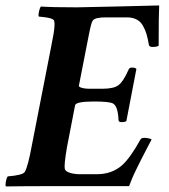

<svg xmlns="http://www.w3.org/2000/svg" viewBox="-29 -668 608 691"><path d="M247.1 -641.6Q269 -641.6 398.2 -644.8Q527.3 -647.9 543.9 -648.4Q542 -615.7 542 -503.9Q537.1 -499 519.5 -499Q508.3 -499 506.8 -506.8Q502.9 -529.8 498.3 -545.4Q493.7 -561 485.1 -575.9Q476.6 -590.8 462.2 -598.1Q447.8 -605.5 427.7 -605.5H352.5Q312 -605.5 304.7 -593.8Q302.7 -590.3 301 -586.2Q299.3 -582 297.9 -575.4Q296.4 -568.8 295.4 -564.7Q294.4 -560.5 292.2 -549.8Q290 -539.1 289.1 -534.2L254.9 -359.4Q254.4 -356.4 259.5 -354Q264.6 -351.6 273.4 -350.1Q282.2 -348.6 292 -348.6H339.8Q379.9 -348.6 397.2 -361.3Q414.6 -374 433.6 -417Q436.5 -424.8 445.3 -424.8Q458.5 -424.8 461.9 -419.9L425.8 -232.4Q421.9 -228.5 408.2 -228.5Q397.5 -228.5 397.5 -236.3Q395.5 -286.6 377 -295.9Q363.3 -302.7 309.6 -302.7Q243.7 -302.7 241.2 -289.1L211.9 -137.7Q201.2 -74.2 204.1 -60.5Q206.1 -51.3 222.4 -46.1Q238.8 -41 258.8 -41H319.3Q373.5 -41 410.2 -73.2Q439 -98.6 476.6 -166Q479.5 -171.9 491.2 -171.9Q498 -171.9 506.6 -169.9Q515.1 -168 516.6 -166Q514.6 -162.6 499.8 -134Q484.9 -105.5 479.5 -94.7Q474.1 -84 463.4 -62.3Q452.6 -40.5 446.3 -25.4Q439.9 -10.3 435.5 2H117.2Q89.8 2 61.3 2.2Q32.7 2.4 14.2 2.7Q-4.4 2.9 -7.8 2.9Q-10.3 -1.5 -7.8 -14.9Q-5.4 -28.3 -1 -33.2Q54.2 -37.6 60.5 -49.8Q71.8 -69.8 85 -141.6L155.3 -501Q156.2 -505.9 158.4 -517.8Q160.6 -529.8 161.6 -534.4Q162.6 -539.1 164.1 -548.3Q165.5 -557.6 166 -562Q166.5 -566.4 167 -573Q167.5 -579.6 167.2 -584.2Q167 -588.9 166 -592.8Q164.1 -604 110.4 -608.4Q108.4 -613.3 111.3 -626.7Q114.3 -640.1 118.2 -644.5Q158.2 -641.6 247.1 -641.6Z"/></svg>

Font: Crimson
Style: BoldItalic
Weight: 700
Italic angle: -11°
Version: Version 0.8